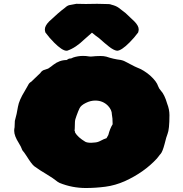

<svg xmlns="http://www.w3.org/2000/svg" viewBox="-20 -947 949 997"><path d="M289.6 2.9C282.2 -0.5 275.4 -5.4 269 -10.7C262.7 -16.1 247.1 -26.9 222.2 -42C199.7 -55.2 178.2 -68.8 157.7 -84C147.5 -92.3 134.8 -109.9 118.7 -135.7C107.9 -151.9 102.1 -160.2 100.6 -161.1C99.1 -161.6 97.7 -164.6 95.2 -168.9C91.8 -179.2 85.9 -190.9 77.6 -204.1C61.5 -229.5 53.7 -250.5 53.7 -267.6C53.7 -273.4 54.2 -279.8 55.7 -286.1C55.7 -286.1 57.1 -319.3 57.1 -319.3C64 -343.3 69.3 -367.7 73.2 -392.6C77.1 -415.5 88.9 -442.4 108.4 -474.1C114.7 -484.4 120.6 -494.6 126 -504.9C129.4 -512.7 134.8 -518.6 142.1 -522.5C142.1 -522.5 189.5 -567.9 189.5 -567.9C193.8 -574.7 199.2 -579.6 206.5 -583C213.9 -585.9 221.7 -588.4 230 -590.8C241.7 -598.6 250.5 -605 256.8 -610.4C278.3 -627 301.3 -635.3 325.7 -635.3C325.7 -635.3 338.4 -642.6 338.4 -642.6C347.2 -642.6 354 -644.5 358.4 -647.9C376 -653.8 393.6 -656.7 411.1 -656.7C421.9 -656.7 432.6 -655.8 443.8 -653.8C443.8 -653.8 452.1 -653.3 452.1 -653.3C456.1 -653.3 460 -653.8 464.4 -654.3C469.7 -655.3 482.4 -655.8 502 -656.2C512.7 -656.2 522.9 -655.3 532.2 -652.8C556.2 -644.5 581.1 -638.7 606.9 -635.7C618.2 -633.3 629.4 -628.9 640.6 -622.1C645 -619.6 649.9 -617.2 654.3 -614.7C658.7 -612.3 663.1 -610.4 667 -608.4C674.8 -604 682.6 -600.1 690.9 -596.7C714.8 -587.9 737.8 -573.7 760.3 -554.2C782.2 -534.2 795.9 -516.1 801.3 -499C804.2 -490.7 809.1 -482.9 815.9 -475.6C828.1 -462.4 838.9 -440.4 848.1 -408.7C856 -388.7 859.9 -368.7 859.9 -349.1C859.9 -299.3 856.4 -267.1 850.1 -252C846.2 -242.7 840.8 -225.1 834.5 -198.7C827.6 -172.4 820.8 -155.8 814.5 -148.4C811 -145 808.1 -141.1 805.7 -137.7C802.2 -132.8 798.8 -128.4 794.9 -124C750.5 -75.7 694.8 -36.6 628.4 -6.3C595.2 8.3 561.5 18.1 527.8 22.5C494.1 26.9 460 29.3 425.8 29.3C378.4 29.3 333 20.5 289.6 2.9ZM471.7 -207C481.9 -207.5 492.2 -210.4 502.9 -216.3C513.7 -222.2 523.9 -226.6 533.2 -229.5C533.2 -229.5 542.5 -246.1 542.5 -246.1C548.3 -268.6 555.7 -287.1 564.9 -301.8C564.9 -324.7 563.5 -341.8 561 -352.5C561 -368.7 554.2 -383.3 541 -397.5C523.4 -415.5 501.5 -424.8 474.6 -424.8C458.5 -424.8 442.4 -420.9 425.8 -412.6C408.7 -404.3 397.9 -395 393.1 -384.8C388.7 -376.5 383.8 -363.3 377.4 -346.2C372.1 -333 369.1 -321.3 369.1 -312C369.1 -302.7 368.7 -292 368.2 -280.3C367.7 -274.9 367.2 -271 367.2 -268.1C369.1 -265.6 370.1 -262.7 370.1 -258.3C379.9 -241.7 397.5 -226.1 422.9 -210.9C429.2 -207.5 439.5 -205.6 453.1 -205.6C453.1 -205.6 471.7 -207 471.7 -207ZM425.3 -926.3C442.9 -926.8 462.4 -927.2 484.4 -927.2C484.4 -927.2 543.5 -925.8 543.5 -925.8C548.8 -925.8 554.2 -924.8 559.6 -922.4C573.7 -918.9 585.9 -914.1 596.2 -906.7C596.2 -906.2 608.4 -897 632.3 -878.9C632.3 -878.9 678.2 -835.4 678.2 -835.4C692.9 -820.3 700.2 -806.6 700.2 -794.4C700.2 -789.6 699.2 -784.2 697.3 -778.3C683.6 -759.8 668.5 -742.2 652.3 -726.1C624 -697.8 602.5 -683.6 587.9 -683.6C576.7 -684.6 561.5 -692.4 543.5 -707C532.7 -715.3 516.1 -729.5 493.7 -749.5C482.4 -757.3 470.2 -766.6 457.5 -777.3C433.1 -756.3 420.4 -745.1 419.4 -743.7C387.7 -712.9 357.9 -693.4 330.1 -684.1C330.1 -684.1 325.2 -683.6 325.2 -683.6C310.5 -683.6 289.1 -697.8 260.7 -726.1C244.6 -742.2 229.5 -759.8 215.8 -778.3C213.9 -784.2 212.9 -789.6 212.9 -794.4C212.9 -806.6 220.2 -820.3 234.9 -835.4C268.1 -866.7 295.4 -890.6 317.4 -906.7C325.2 -914.1 333 -918.9 340.3 -920.4C347.7 -921.9 359.4 -924.3 376.5 -927.2C376.5 -927.2 425.3 -926.3 425.3 -926.3Z"/></svg>

Font: Kaph
Style: Regular
Weight: 400
Designer: GGBotNet
Foundry: f0n7.com